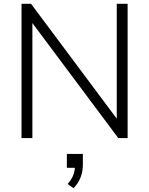

<svg xmlns="http://www.w3.org/2000/svg" viewBox="-20 -725 783 1008"><path d="M93 0H150V-604L601 0H650V-705H593V-102L143 -705H93ZM335 241 366 263C399 230 415 187 415 140V83H331V156H373C371 185 362 210 335 241Z"/></svg>

Font: Poppy and Pepper Light
Style: Regular
Weight: 300
Designer: Thy Ha
Foundry: Thy Ha
Version: Version 0.001;Glyphs 3.2 (3227)